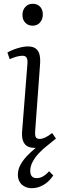

<svg xmlns="http://www.w3.org/2000/svg" viewBox="-20 -764 329 1009"><path d="M96 -71 124 -427Q126 -450 120 -460.5Q114 -471 98 -471Q85 -471 68 -466.5Q51 -462 31 -453L19 -488Q41 -501 72 -510.5Q103 -520 127 -520Q154 -520 169 -508Q184 -496 188.5 -473.5Q193 -451 190 -419L165 -78Q163 -53 168 -43.5Q173 -34 188 -34Q202 -34 218 -41.5Q234 -49 254 -65L274 -36Q265 -28 254 -19.5Q243 -11 231 -1Q206 18 185 40.5Q164 63 151.5 86.5Q139 110 139 134Q139 152 147 162Q155 172 173 172Q190 172 206 163Q222 154 238 136L260 158Q237 192 207.5 208.5Q178 225 147 225Q126 225 109 216Q92 207 83 191.5Q74 176 74 154Q74 127 87 103Q100 79 121 56.5Q142 34 168 13Q142 14 125.5 5.5Q109 -3 101.5 -22.5Q94 -42 96 -71ZM98 -685Q98 -711 113 -727.5Q128 -744 152 -744Q168 -744 180 -737Q192 -730 198.5 -717.5Q205 -705 205 -688Q205 -663 190.5 -646Q176 -629 151 -629Q128 -629 113 -644.5Q98 -660 98 -685Z"/></svg>

Font: Literata 24pt Light
Style: Italic
Weight: 300
Italic angle: -2°
Designer: Latin by Veronika Burian and Jose Scaglione. Greek by Irene Vlachou. Cyrillic by Vera Evstafieva
Foundry: TypeTogether
Version: Version 3.103;gftools[0.9.29]